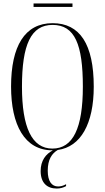

<svg xmlns="http://www.w3.org/2000/svg" viewBox="-20 -859 607 1110"><path d="M174 -819H399V-839H174ZM283 10H286C245 31 215 69 215 130C215 198 252 231 308 231C328 231 346 226 362 217V206C344 216 329 219 316 219C279 219 256 189 256 128C256 63 280 28 314 8C447 -10 522 -144 522 -358C522 -603 442 -725 284 -725C123 -725 44 -592 44 -359C44 -137 122 10 283 10ZM283 0C164 0 107 -123 107 -358C107 -601 159 -715 284 -715C413 -715 459 -601 459 -358C459 -118 402 0 283 0Z"/></svg>

Font: Noto Serif Display ExtraCondensed Light
Style: Regular
Weight: 300
Width: 2
Designer: Monotype Design Team
Foundry: Monotype Imaging Inc.
Version: Version 2.009